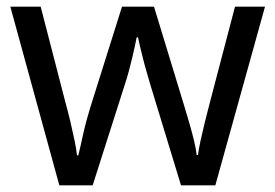

<svg xmlns="http://www.w3.org/2000/svg" viewBox="-20 -557 826 576"><path d="M431 -303Q425 -324 419 -344.5Q413 -365 408.5 -383.5Q404 -402 400 -418Q396 -434 394 -445H390Q388 -434 384.5 -418Q381 -402 376.5 -383Q372 -364 366.5 -343.5Q361 -323 354 -302L258 -1H158L11 -537H102L176 -251Q184 -222 191 -192.5Q198 -163 203.5 -136.5Q209 -110 211 -91H215Q218 -103 222 -121Q226 -139 230.5 -159Q235 -179 240.5 -199Q246 -219 251 -235L346 -537H442L534 -235Q541 -212 548.5 -186Q556 -160 562 -135.5Q568 -111 570 -92H574Q576 -109 581.5 -134.5Q587 -160 594.5 -190.5Q602 -221 610 -251L685 -537H775L626 -1H523Z"/></svg>

Font: umalayalam85
Style: Book
Weight: 400
Designer: Jelle Bosma - Monotype Design Team
Foundry: Monotype Imaging Inc.
Version: Version 2.003